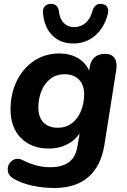

<svg xmlns="http://www.w3.org/2000/svg" viewBox="-20 -775 651 986"><path d="M51.9 143.9Q20.8 127.1 19.8 96.9Q18.9 66.7 43.2 49.4Q67.4 32.2 98.9 48.4Q131.1 65.2 166.5 74.5Q201.8 83.7 237.8 83.7Q298.4 83.7 333.3 58.2Q368.3 32.6 377.7 -22.9L392.3 -109.9L400.1 -108.9Q376.7 -62.7 331.9 -37.5Q287.1 -12.2 231 -12.2Q141.3 -12.2 87.7 -66.1Q34.1 -120 34.1 -213.8Q34.1 -291.4 65.1 -357Q96.2 -422.6 153.4 -461.5Q210.6 -500.4 284.2 -500.4Q342.1 -500.4 384.3 -474.1Q426.5 -447.7 443.5 -398.1L430.7 -364.2L440.7 -429.8Q451.1 -498.4 521.3 -498.4Q553.2 -498.4 568 -476.8Q582.9 -455.1 577 -415.6L516.1 -30.7Q498.9 76.9 434.3 133.7Q369.8 190.4 258.9 190.4Q199.9 190.4 145.7 178.3Q91.5 166.3 51.9 143.9ZM412.1 -291Q412.1 -338.5 385.5 -366.1Q359 -393.8 311.3 -393.8Q269.8 -393.8 239.2 -370.5Q208.7 -347.2 192.9 -308.1Q177.1 -269 177.1 -222.3Q177.1 -173.4 203.3 -146.1Q229.4 -118.9 276.9 -118.9Q318.4 -118.9 349 -142.1Q379.5 -165.4 395.8 -204.9Q412.1 -244.5 412.1 -291ZM200.7 -707.7Q198.9 -727.8 207.7 -740.1Q216.6 -752.5 235.6 -754.7Q254.3 -756.9 266.8 -747.9Q279.3 -739 282.1 -719.2Q286.2 -678.9 307.1 -657.3Q328.1 -635.8 361.5 -635.8Q395 -635.8 420.1 -657.8Q445.1 -679.9 455.1 -720.4Q460.8 -738.4 472.2 -747.5Q483.6 -756.7 502.3 -754.7Q522.1 -752.7 530.6 -738.8Q539.1 -725 533.3 -702Q514.9 -631.4 467.8 -591.5Q420.7 -551.6 356.6 -551.6Q290.2 -551.6 248.6 -593.4Q207 -635.2 200.7 -707.7Z"/></svg>

Font: SN Pro Thin
Style: Italic
Weight: 200
Italic angle: -9°
Designer: Tobias Whetton
Foundry: Supernotes
Version: Version 1.003;Glyphs 3.3 (3324)